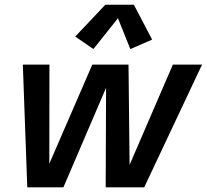

<svg xmlns="http://www.w3.org/2000/svg" viewBox="-20 -805 888 825"><path d="M97.2 0 78.1 -527.3H192.4L191.9 -57.6H172.9L376.5 -527.3H532.2L537.1 -71.3H525.9L722.7 -527.3H848.1L599.6 0H434.1L436 -471.7H454.6L252.4 0ZM381.3 -594.2 303.2 -647.9 432.6 -784.7H555.2L633.8 -634.8L540 -594.2L486.8 -726.6Z"/></svg>

Font: Schibsted Grotesk SemiBold
Style: Italic
Weight: 600
Italic angle: -12°
Designer: Bakken & Baeck AS, Henrik Kongsvoll
Foundry: Schibsted ASA
Version: Version 1.100;gftools[0.9.25]